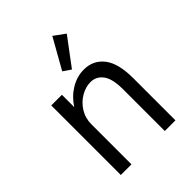

<svg xmlns="http://www.w3.org/2000/svg" viewBox="-196 -787 892 892"><g transform="rotate(-45 250.0 -341.0)"><path d="M72 -457H142V-376Q169 -418 210 -443Q251 -468 297 -468Q358 -468 394.5 -421.5Q431 -375 431 -277V0H361V-275Q361 -343 338 -374Q315 -405 277 -405Q246 -405 214.5 -387Q183 -369 162.5 -336.5Q142 -304 142 -263V0H72ZM220 -533 304 -682 359 -642 258 -507Z"/></g></svg>

Font: Vazir Code FD
Style: Code-FD
Weight: 400
Foundry: DejaVu fonts team - Redesigned by Saber Rastikerdar
Version: Version 1.1.2